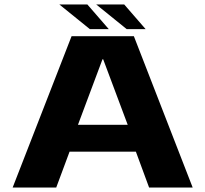

<svg xmlns="http://www.w3.org/2000/svg" viewBox="-20 -837 916 857"><path d="M36.5 0 299.5 -675.5H577.5L840 0H645.5L586.5 -160H290.5L231 0ZM328 -280H550L440.5 -572.5H437.5ZM545.5 -707 409.5 -817H534.5L630 -707ZM381 -707 245 -817H370L465.5 -707Z"/></svg>

Font: Anybody ExtraExpanded Regular
Style: Bold
Weight: 700
Width: 8
Designer: Tyler Finck
Foundry: Etcetera Type Company
Version: Version 1.010; ttfautohint (v1.8.3) -l 8 -r 50 -G 200 -x 14 